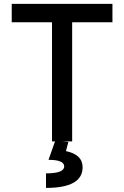

<svg xmlns="http://www.w3.org/2000/svg" viewBox="-20 -713 626 968"><path d="M242.2 0V-600.6H39.1V-693.4H546.9V-600.6H343.8V0ZM211.9 234.4V161.1Q303.7 161.1 303.7 126Q303.7 92.8 224.6 92.8L258.3 -2.9L324.7 2.4L312.5 48.8Q396.5 66.4 396.5 130.4Q396.5 234.4 211.9 234.4Z"/></svg>

Font: CaskaydiaCove NFP
Style: Regular
Weight: 400
Designer: Aaron Bell
Foundry: Saja Typeworks
Version: Version 2111.001; VTT 6.35;Nerd Fonts 3.1.1